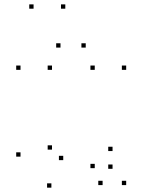

<svg xmlns="http://www.w3.org/2000/svg" viewBox="-20 -848 660 890"><path d="M75.1 -524.2V-544.2H55.1V-524.2ZM75.1 -121.9V-141.9H55.1V-121.9ZM218.2 21.9V1.9H198.2V21.9ZM501.7 -65.5V-85.5H481.7V-65.5ZM501.7 -147.8V-167.8H481.7V-147.8ZM273.1 -105.7V-125.7H253.1V-105.7ZM221 -154.4V-174.4H201V-154.4ZM221 -524.2V-544.2H201V-524.2ZM419.2 -524.2V-544.2H399.2V-524.2ZM419.2 -68.5V-88.5H399.2V-68.5ZM455.6 10V-10H435.6V10ZM564.9 10V-10H544.9V10ZM564.9 -524.2V-544.2H544.9V-524.2ZM377.4 -627.4V-647.4H357.4V-627.4ZM282.7 -807.7V-827.7H262.7V-807.7ZM135.6 -807.7V-827.7H115.6V-807.7ZM260.4 -627.4V-647.4H240.4V-627.4Z"/></svg>

Font: Monaspace Krypton Dots Var
Style: Regular
Weight: 400
Designer: Riley Cran and the Lettermatic Team
Version: Version 1.100 (Monaspace Krypton Dots)